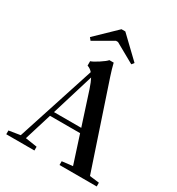

<svg xmlns="http://www.w3.org/2000/svg" viewBox="-202 -995 1035 1122"><g transform="rotate(30 315.5 -434.0)"><path d="M164.1 -719.2 150.4 -736.3 287.1 -868.2H313L451.7 -735.4L439 -719.2L306.6 -793.5H293ZM10.7 0V-25.4L86.9 -37.6L256.8 -561Q242.7 -578.1 221.7 -585V-614.7Q237.3 -619.1 272 -641.6Q306.6 -664.1 315.9 -676.3H345.2Q354.5 -637.7 368.2 -596.7L556.6 -33.2L621.1 -25.4V0H370.1V-25.4L441.9 -33.7L381.3 -221.2H178.2L121.6 -37.6L200.7 -25.4V0ZM300.3 -471.7Q286.6 -512.7 274.4 -535.2L187.5 -251.5H371.6Z"/></g></svg>

Font: Elstob 18pt Medium
Style: Regular
Weight: 500
Designer: Peter S. Baker
Version: Version 1.015